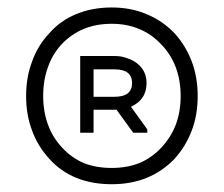

<svg xmlns="http://www.w3.org/2000/svg" viewBox="-20 -633 590 506"><path d="M501 -379.9Q501 -429.7 485.4 -470.7Q469.7 -512.7 439.5 -545.9Q407.2 -579.1 366.2 -595.7Q325.2 -613.3 274.4 -613.3Q222.7 -613.3 180.7 -595.7Q139.6 -579.1 110.4 -545.9Q79.1 -512.7 64.5 -470.7Q48.8 -429.7 48.8 -379.9Q48.8 -330.1 64.5 -289.1Q79.1 -248 110.4 -213.9Q140.6 -180.7 181.6 -164.1Q222.7 -147.5 274.4 -147.5Q325.2 -147.5 366.2 -164.1Q407.2 -180.7 439.5 -213.9Q469.7 -247.1 485.4 -289.1Q501 -330.1 501 -379.9ZM456.1 -379.9Q456.1 -338.9 443.4 -304.7Q430.7 -271.5 405.3 -244.1Q379.9 -216.8 346.7 -203.1Q314.5 -190.4 274.4 -190.4Q233.4 -190.4 201.2 -203.1Q168.9 -216.8 143.6 -244.1Q118.2 -271.5 106.4 -304.7Q93.8 -338.9 93.8 -379.9Q93.8 -421.9 106.4 -456.1Q118.2 -490.2 142.6 -516.6Q168 -543 200.2 -556.6Q233.4 -570.3 274.4 -570.3Q314.5 -570.3 346.7 -556.6Q379.9 -543 405.3 -515.6Q430.7 -489.3 443.4 -455.1Q456.1 -420.9 456.1 -379.9ZM191.4 -485.4Q191.4 -434.6 191.4 -283.2Q200.2 -283.2 226.6 -283.2Q226.6 -297.9 226.6 -343.8Q242.2 -343.8 287.1 -343.8Q297.9 -329.1 331.1 -283.2Q339.8 -283.2 368.2 -283.2Q368.2 -285.2 368.2 -292Q357.4 -306.6 325.2 -351.6Q345.7 -361.3 355.5 -376Q366.2 -391.6 366.2 -414.1Q366.2 -429.7 360.4 -442.4Q354.5 -455.1 342.8 -464.8Q331.1 -474.6 315.4 -479.5Q300.8 -485.4 282.2 -485.4Q252 -485.4 191.4 -485.4ZM282.2 -450.2Q304.7 -450.2 316.4 -441.4Q328.1 -431.6 328.1 -414.1Q328.1 -396.5 316.4 -386.7Q304.7 -377.9 281.2 -377.9Q262.7 -377.9 226.6 -377.9Q226.6 -396.5 226.6 -450.2Q241.2 -450.2 282.2 -450.2Z"/></svg>

Font: TextaAlt
Style: Regular
Weight: 400
Designer: Daniel Hernandez & Miguel Hernandez
Version: Version 1.005;com.myfonts.easy.latinotype.texta.alt-regular.